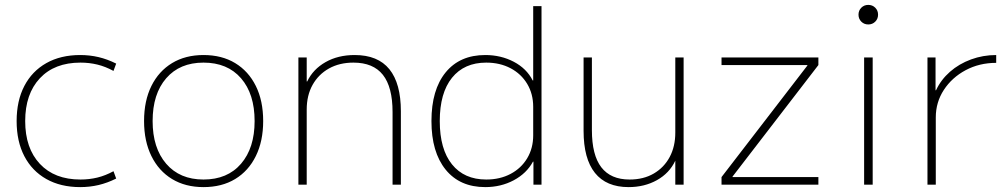

<svg xmlns="http://www.w3.org/2000/svg" viewBox="-20 -755 4112 785"><path d="M308 10Q228 10 169.5 -23Q111 -56 79.5 -116.5Q48 -177 48 -260Q48 -343 79.5 -403.5Q111 -464 169.5 -497Q228 -530 308 -530Q347 -530 383 -521.5Q419 -513 455 -495L444 -465Q411 -483 378 -491Q345 -499 309 -499Q203 -499 143 -435Q83 -371 83 -260Q83 -149 143 -85Q203 -21 309 -21Q345 -21 378 -29Q411 -37 444 -55L455 -25Q419 -7 383 1.5Q347 10 308 10Z M812 10Q738 10 683.5 -23Q629 -56 599 -117Q569 -178 569 -260Q569 -343 599 -403.5Q629 -464 683.5 -497Q738 -530 812 -530Q887 -530 941.5 -497Q996 -464 1026 -403.5Q1056 -343 1056 -260Q1056 -178 1026 -117Q996 -56 941.5 -23Q887 10 812 10ZM812 -21Q910 -21 965.5 -85.5Q1021 -150 1021 -260Q1021 -371 965.5 -435Q910 -499 812 -499Q715 -499 659.5 -435Q604 -371 604 -260Q604 -150 659.5 -85.5Q715 -21 812 -21Z M1200 0V-520H1234V-422H1236Q1260 -472 1311 -501Q1362 -530 1430 -530Q1525 -530 1572 -472Q1619 -414 1619 -300V0H1585V-297Q1585 -399 1545.5 -449Q1506 -499 1425 -499Q1368 -499 1325 -475Q1282 -451 1258 -408Q1234 -365 1234 -307V0Z M1964 10Q1860 10 1802 -61.5Q1744 -133 1744 -260Q1744 -388 1802 -459Q1860 -530 1964 -530Q2028 -530 2080.5 -502.5Q2133 -475 2158 -426H2160V-730H2194V0H2161V-94H2159Q2133 -46 2080.5 -18Q2028 10 1964 10ZM1968 -21Q2024 -21 2067.5 -44Q2111 -67 2135.5 -108Q2160 -149 2160 -202V-318Q2160 -371 2135.5 -412Q2111 -453 2067.5 -476Q2024 -499 1968 -499Q1878 -499 1828 -437Q1778 -375 1778 -260Q1778 -145 1828 -83Q1878 -21 1968 -21Z M2550 10Q2459 10 2412.5 -48Q2366 -106 2366 -220V-520H2400V-223Q2400 -121 2438.5 -71Q2477 -21 2554 -21Q2611 -21 2653 -45.5Q2695 -70 2718 -113Q2741 -156 2741 -213V-520H2775V0H2741V-98Q2717 -47 2666 -18.5Q2615 10 2550 10Z M2930 0V-31L3281 -487V-489H2930V-520H3326V-489L2975 -33V-31H3326V0Z M3513 0V-520H3548V0ZM3530 -655Q3513 -655 3501.5 -666.5Q3490 -678 3490 -695Q3490 -712 3501.5 -723.5Q3513 -735 3530 -735Q3547 -735 3558.5 -723.5Q3570 -712 3570 -695Q3570 -678 3558.5 -666.5Q3547 -655 3530 -655Z M3772 0V-520H3805V-386H3807Q3827 -429 3864 -461.5Q3901 -494 3950 -512Q3999 -530 4053 -530V-498Q3984 -498 3928 -468Q3872 -438 3839 -387.5Q3806 -337 3806 -275V0Z"/></svg>

Font: M PLUS 2 Thin ExtraLight
Style: Regular
Weight: 250
Version: Version 1.001